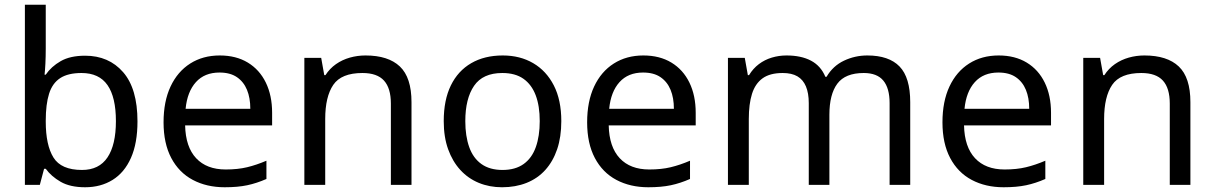

<svg xmlns="http://www.w3.org/2000/svg" viewBox="-20 -780 5123 810"><path d="M173 -575Q173 -541 171.5 -511.5Q170 -482 168 -465H173Q196 -499 236 -522Q276 -545 339 -545Q439 -545 499.5 -475.5Q560 -406 560 -268Q560 -176 532.5 -114Q505 -52 455 -21Q405 10 339 10Q276 10 236 -13Q196 -36 173 -68H166L148 0H85V-760H173ZM324 -472Q267 -472 234 -450.5Q201 -429 187 -384.5Q173 -340 173 -271V-267Q173 -168 205.5 -115.5Q238 -63 326 -63Q398 -63 433.5 -116Q469 -169 469 -269Q469 -370 433.5 -421Q398 -472 324 -472Z M907 -546Q976 -546 1025.5 -516Q1075 -486 1101.5 -431.5Q1128 -377 1128 -304V-251H761Q763 -160 807.5 -112.5Q852 -65 932 -65Q983 -65 1022.5 -74.5Q1062 -84 1104 -102V-25Q1063 -7 1023 1.5Q983 10 928 10Q852 10 793.5 -21Q735 -52 702.5 -113.5Q670 -175 670 -264Q670 -352 699.5 -415Q729 -478 782.5 -512Q836 -546 907 -546ZM906 -474Q843 -474 806.5 -433.5Q770 -393 763 -321H1036Q1036 -367 1022 -401Q1008 -435 979.5 -454.5Q951 -474 906 -474Z M1522 -546Q1618 -546 1667 -499.5Q1716 -453 1716 -349V0H1629V-343Q1629 -408 1600 -440Q1571 -472 1509 -472Q1420 -472 1386 -422Q1352 -372 1352 -278V0H1264V-536H1335L1348 -463H1353Q1371 -491 1397.5 -509.5Q1424 -528 1456 -537Q1488 -546 1522 -546Z M2348 -269Q2348 -202 2330.5 -150.5Q2313 -99 2280.5 -63Q2248 -27 2201.5 -8.5Q2155 10 2098 10Q2045 10 2000 -8.5Q1955 -27 1922 -63Q1889 -99 1870.5 -150.5Q1852 -202 1852 -269Q1852 -358 1882 -419.5Q1912 -481 1968 -513.5Q2024 -546 2101 -546Q2174 -546 2229.5 -513.5Q2285 -481 2316.5 -419.5Q2348 -358 2348 -269ZM1943 -269Q1943 -206 1959.5 -159.5Q1976 -113 2011 -88Q2046 -63 2100 -63Q2154 -63 2189 -88Q2224 -113 2240.5 -159.5Q2257 -206 2257 -269Q2257 -333 2240 -378Q2223 -423 2188.5 -447.5Q2154 -472 2099 -472Q2017 -472 1980 -418Q1943 -364 1943 -269Z M2694 -546Q2763 -546 2812.5 -516Q2862 -486 2888.5 -431.5Q2915 -377 2915 -304V-251H2548Q2550 -160 2594.5 -112.5Q2639 -65 2719 -65Q2770 -65 2809.5 -74.5Q2849 -84 2891 -102V-25Q2850 -7 2810 1.5Q2770 10 2715 10Q2639 10 2580.5 -21Q2522 -52 2489.5 -113.5Q2457 -175 2457 -264Q2457 -352 2486.5 -415Q2516 -478 2569.5 -512Q2623 -546 2694 -546ZM2693 -474Q2630 -474 2593.5 -433.5Q2557 -393 2550 -321H2823Q2823 -367 2809 -401Q2795 -435 2766.5 -454.5Q2738 -474 2693 -474Z M3639 -546Q3730 -546 3775 -499.5Q3820 -453 3820 -349V0H3733V-345Q3733 -408 3706.5 -440Q3680 -472 3624 -472Q3546 -472 3512.5 -427Q3479 -382 3479 -296V0H3392V-345Q3392 -387 3380 -415.5Q3368 -444 3344 -458Q3320 -472 3282 -472Q3228 -472 3197 -449.5Q3166 -427 3152.5 -384Q3139 -341 3139 -278V0H3051V-536H3122L3135 -463H3140Q3157 -491 3181.5 -509.5Q3206 -528 3236 -537Q3266 -546 3298 -546Q3360 -546 3401.5 -524Q3443 -502 3462 -456H3467Q3494 -502 3540.5 -524Q3587 -546 3639 -546Z M4193 -546Q4262 -546 4311.5 -516Q4361 -486 4387.5 -431.5Q4414 -377 4414 -304V-251H4047Q4049 -160 4093.5 -112.5Q4138 -65 4218 -65Q4269 -65 4308.5 -74.5Q4348 -84 4390 -102V-25Q4349 -7 4309 1.5Q4269 10 4214 10Q4138 10 4079.5 -21Q4021 -52 3988.5 -113.5Q3956 -175 3956 -264Q3956 -352 3985.5 -415Q4015 -478 4068.5 -512Q4122 -546 4193 -546ZM4192 -474Q4129 -474 4092.5 -433.5Q4056 -393 4049 -321H4322Q4322 -367 4308 -401Q4294 -435 4265.5 -454.5Q4237 -474 4192 -474Z M4808 -546Q4904 -546 4953 -499.5Q5002 -453 5002 -349V0H4915V-343Q4915 -408 4886 -440Q4857 -472 4795 -472Q4706 -472 4672 -422Q4638 -372 4638 -278V0H4550V-536H4621L4634 -463H4639Q4657 -491 4683.5 -509.5Q4710 -528 4742 -537Q4774 -546 4808 -546Z"/></svg>

Font: ubangla15
Style: Book
Weight: 400
Designer: Jelle Bosma - Monotype Design Team
Foundry: Monotype Imaging Inc.
Version: Version 2.003